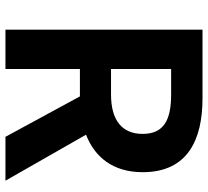

<svg xmlns="http://www.w3.org/2000/svg" viewBox="-50 -732 781 722"><g transform="rotate(90 341.0 -370.5)"><path d="M91 0H239V-280H342L494 0H659L486 -303C571 -336 627 -405 627 -516C627 -686 504 -741 349 -741H91ZM239 -397V-623H335C430 -623 483 -596 483 -516C483 -437 430 -397 335 -397Z"/></g></svg>

Font: Source Han Sans CN
Style: Bold
Weight: 700
Designer: Ryoko NISHIZUKA 西塚涼子 (kana, bopomofo & ideographs); Paul D. Hunt (Latin, Greek & Cyrillic); Sandoll Communications 산돌커뮤니
Foundry: Adobe
Version: Version 2.001;hotconv 1.0.107;makeotfexe 2.5.65593